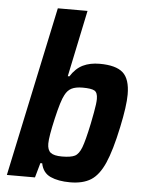

<svg xmlns="http://www.w3.org/2000/svg" viewBox="-53 -786 627 837"><g transform="rotate(5 260.0 -367.5)"><path d="M157 -64H149L131 0H8L166 -743H296L235 -452H242Q265 -488 296 -503Q327 -518 369 -518Q440 -518 471 -490.5Q502 -463 502 -395Q502 -345 482 -251Q460 -147 435.5 -91.5Q411 -36 376 -14Q341 8 285 8Q233 8 199 -7.5Q165 -23 157 -64ZM353 -255Q355 -264 362.5 -304.5Q370 -345 370 -364Q370 -392 356 -400Q342 -408 304 -408Q274 -408 256 -399Q238 -390 227 -368Q213 -343 194.5 -262.5Q176 -182 176 -152Q176 -124 190.5 -112.5Q205 -101 240 -101Q279 -101 296.5 -110Q314 -119 325.5 -149Q337 -179 353 -255Z"/></g></svg>

Font: Saira Semi Condensed SemiBold
Style: Italic
Weight: 600
Width: 4
Italic angle: -12°
Designer: Hector Gatti with collaboration of the Omnibus-Type team
Foundry: Omnibus-Type
Version: Version 1.001; ttfautohint (v1.8)